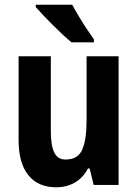

<svg xmlns="http://www.w3.org/2000/svg" viewBox="-20 -786 585 816"><path d="M484 -547V0H378L361 -70H354Q333 -30 298 -10Q263 10 219 10Q142 10 100.5 -41.5Q59 -93 59 -190V-547H196V-228Q196 -168 210.5 -138Q225 -108 258 -108Q312 -108 330 -151Q348 -194 348 -275V-547ZM287 -766Q298 -745 315 -716.5Q332 -688 349.5 -662Q367 -636 379 -619V-606H284Q269 -618 248 -637.5Q227 -657 204.5 -679.5Q182 -702 162.5 -722.5Q143 -743 132 -756V-766Z"/></svg>

Font: Noto Sans Lao Condensed
Style: Bold
Weight: 700
Width: 3
Designer: Monotype Design Team
Foundry: Monotype Imaging Inc.
Version: Version 2.003; ttfautohint (v1.8.4.7-5d5b)